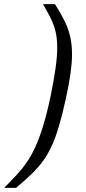

<svg xmlns="http://www.w3.org/2000/svg" viewBox="-90 -763 420 933"><path d="M-70 150Q-37 117 -10 88Q17 59 39.5 26.5Q62 -6 81.5 -48.5Q101 -91 119.5 -151Q138 -211 156 -296Q172 -375 180 -431.5Q188 -488 188 -530Q188 -579 179 -613.5Q170 -648 154.5 -678Q139 -708 119 -743H177Q204 -701 222.5 -664Q241 -627 250.5 -587.5Q260 -548 260 -497Q260 -460 252.5 -405.5Q245 -351 229 -279Q212 -202 195.5 -147Q179 -92 160.5 -52Q142 -12 118.5 20Q95 52 63.5 82.5Q32 113 -12 150Z"/></svg>

Font: Saira
Style: Italic
Weight: 400
Italic angle: -12°
Designer: Hector Gatti with collaboration of the Omnibus-Type team
Foundry: Omnibus-Type
Version: Version 1.100; ttfautohint (v1.8.3)